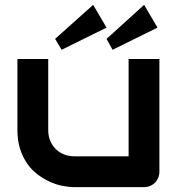

<svg xmlns="http://www.w3.org/2000/svg" viewBox="-20 -771 736 791"><path d="M636.7 -64Q636.7 -50.3 631.8 -38.6Q627 -26.9 618.4 -18.3Q609.9 -9.8 598.4 -4.9Q586.9 0 573.7 0H286.6Q263.2 0 236.6 -5.4Q210 -10.7 184.1 -22.7Q158.2 -34.7 134 -53Q109.9 -71.3 91.8 -97.4Q73.7 -123.5 62.7 -157.7Q51.8 -191.9 51.8 -234.9V-527.8H178.7V-234.9Q178.7 -210 187.3 -190.2Q195.8 -170.4 210.4 -156.2Q225.1 -142.1 244.9 -134.5Q264.6 -127 287.6 -127H509.8V-527.8H636.7ZM418.9 -657.2 233.9 -565.9 207 -610.8 363.8 -751ZM628.9 -657.2 443.8 -565.9 418.9 -610.8 573.7 -751Z"/></svg>

Font: Audiowide
Style: Regular
Weight: 400
Designer: Astigmatic (AOETI)
Foundry: Astigmatic (AOETI)
Version: Version 1.002